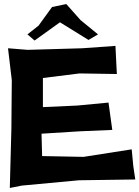

<svg xmlns="http://www.w3.org/2000/svg" viewBox="-20 -895 686 946"><path d="M116.2 -649.4 19.5 -657.2 38.1 -500 36.1 -260.7 28.3 31.2 86.9 19.5 369.1 -6.8 646.5 -10.7 636.7 -77.1 628.9 -159.2 391.6 -122.1 187.5 -126 184.6 -236.3 372.1 -248 533.2 -254.9 514.6 -389.6 361.3 -375 191.4 -367.2V-510.7L372.1 -533.2L555.7 -530.3L548.8 -668.9L384.8 -657.2ZM115.2 -725.6 150.4 -695.3 275.4 -785.2 416 -698.2 462.9 -725.6 377 -795.9 306.6 -875 236.3 -860.4 169.9 -768.6Z"/></svg>

Font: MaokenAssortedSans-TC
Style: Regular
Weight: 500
Version: Version 0.83